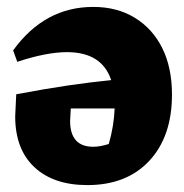

<svg xmlns="http://www.w3.org/2000/svg" viewBox="-20 -525 533 556"><path d="M250 -505Q319 -505 370.5 -473.5Q422 -442 450 -385.5Q478 -329 478 -251Q478 -130 412.5 -59.5Q347 11 233 11Q135 11 79.5 -41Q24 -93 24 -188L27 -252Q112 -268 177 -277.5Q242 -287 302 -293Q275 -374 174 -374Q115 -374 30 -346L18 -379Q109 -505 250 -505ZM183 -175Q183 -100 250 -100Q260 -100 271 -102Q282 -104 295 -108Q310 -160 312 -211H185Z"/></svg>

Font: Piazzolla ExtraBold
Style: Regular
Weight: 800
Designer: Juan Pablo del Peral
Foundry: Huerta Tipografica
Version: Version 1.330